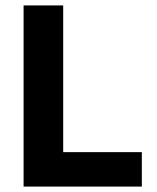

<svg xmlns="http://www.w3.org/2000/svg" viewBox="-20 -688 580 708"><path d="M67 0V-668H213V-127H503V0Z"/></svg>

Font: Gantari
Style: Bold
Weight: 700
Designer: Anugrah Pasau
Foundry: Lafontype
Version: Version 1.000; ttfautohint (v1.6)